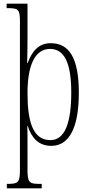

<svg xmlns="http://www.w3.org/2000/svg" viewBox="-20 -780 493 1040"><path d="M17 240H206V216H194C139 216 129 209 129 141V18C129 -32 129 -77 128 -98H130C151 -33 189 10 258 10C350 10 407 -79 407 -278C407 -467 354 -546 255 -546C188 -546 153 -501 130 -439H127C128 -474 129 -524 129 -568V-760H16V-736H19C81 -736 88 -729 88 -662V140C88 209 78 216 22 216H17ZM253 -21C158 -21 129 -122 129 -275C129 -426 169 -515 251 -515C329 -515 366 -438 366 -279C366 -121 334 -21 253 -21Z"/></svg>

Font: Noto Serif Armenian ExtraCondensed ExtraLight
Style: Regular
Weight: 200
Width: 2
Designer: Monotype Design Team
Foundry: Monotype Imaging Inc.
Version: Version 2.008